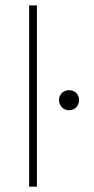

<svg xmlns="http://www.w3.org/2000/svg" viewBox="-20 -701 353 721"><path d="M118.7 0V-680.7H89.4V0ZM201.7 -325.2Q201.7 -309.6 212.2 -298.3Q222.7 -287.1 239.3 -287.1Q256.3 -287.1 266.6 -298.3Q276.9 -309.6 276.9 -325.2Q276.9 -340.8 266.6 -351.6Q256.3 -362.3 239.3 -362.3Q222.7 -362.3 212.2 -351.6Q201.7 -340.8 201.7 -325.2Z"/></svg>

Font: Estedad VF
Style: Regular
Weight: 100
Designer: Amin Abedi
Version: Version 7.3